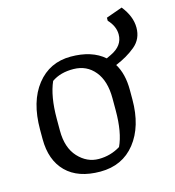

<svg xmlns="http://www.w3.org/2000/svg" viewBox="-106 -789 814 891"><g transform="rotate(-15 301.0 -344.0)"><path d="M409.2 -303.7Q409.2 -387.2 370.8 -433.8Q332.5 -480.5 269.5 -481.4Q206.5 -482.4 164.1 -452.6Q134.8 -386.2 134.8 -279.3V-221.2Q134.8 -139.2 177 -93.5Q219.2 -47.9 275.9 -47.9Q332.5 -47.9 379.9 -77.1Q409.2 -138.7 409.2 -245.6ZM559.1 -699.2Q601.6 -646 601.6 -591.8Q601.6 -537.6 561.8 -504.4Q522 -471.2 465.8 -448.2Q497.1 -397.5 497.1 -320.3V-274.4Q497.1 -145 435.5 -67.1Q374 10.7 267.6 10.7Q161.1 10.7 104 -46.1Q46.9 -103 46.9 -204.6V-250Q46.9 -384.8 108.4 -462.6Q169.9 -540.5 271.5 -540.5Q373 -540.5 431.6 -489.3Q438.5 -492.2 454.1 -500Q513.7 -528.3 513.7 -582.5Q513.7 -622.1 481 -656.7V-671.4Z"/></g></svg>

Font: NoticiaText-Regular
Style: Regular
Weight: 400
Designer: JM Sole
Foundry: JM Sole
Version: Version 1.003